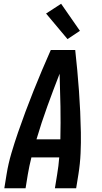

<svg xmlns="http://www.w3.org/2000/svg" viewBox="-20 -1001 540 1021"><path d="M3 0 15 -74Q24 -130 40.5 -186Q57 -242 76 -297Q95 -352 115.5 -407Q136 -462 158 -517Q180 -572 203 -626.5Q226 -681 250 -735H380Q386 -681 391 -626.5Q396 -572 400 -517Q404 -462 406.5 -407Q409 -352 410 -297Q411 -242 408.5 -186Q406 -130 397 -74L385 0H272L284 -74Q288 -96 290.5 -118.5Q293 -141 295 -164H147Q141 -141 136.5 -118.5Q132 -96 128 -74L116 0ZM174 -260H301Q303 -348 301.5 -435Q300 -522 297 -609Q263 -522 231.5 -435Q200 -348 174 -260ZM339 -793 225 -929 305 -981 405 -837Z"/></svg>

Font: Iosevka Term Curly Oblique
Style: Bold
Weight: 700
Italic angle: -9°
Designer: Belleve Invis
Foundry: Belleve Invis
Version: Version 32.3.0